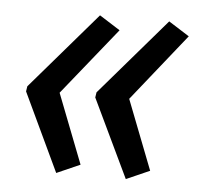

<svg xmlns="http://www.w3.org/2000/svg" viewBox="-38 -503 498 481"><g transform="rotate(5 210.5 -262.5)"><path d="M120 -61 27 -258 29 -271 195 -464 247 -431 111 -262 179 -87ZM295 -61 201 -258 203 -271 369 -464 421 -431 286 -262 354 -87Z"/></g></svg>

Font: Noto Sans UI Condensed
Style: Italic
Weight: 400
Width: 3
Italic angle: -12°
Designer: Monotype Design Team
Foundry: Monotype Imaging Inc.
Version: Version 1.901